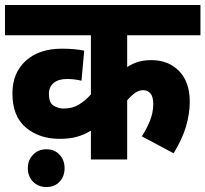

<svg xmlns="http://www.w3.org/2000/svg" viewBox="-20 -642 827 773"><path d="M787 -500H492V-372Q513 -386 536.5 -393Q560 -400 589 -400Q658 -400 701 -356Q744 -312 744 -232Q744 -185 729 -133.5Q714 -82 679 -25L551 -93Q571 -124 584 -156.5Q597 -189 597 -223Q597 -253 585.5 -266Q574 -279 556 -279Q539 -279 522.5 -267Q506 -255 492 -238V0H346V-116Q318 -99 288.5 -91Q259 -83 221 -83Q138 -83 84 -128.5Q30 -174 30 -266Q30 -348 83.5 -397Q137 -446 229 -446Q281 -446 319 -438L308 -317Q296 -320 281.5 -322Q267 -324 250 -324Q215 -324 196 -308Q177 -292 177 -264Q177 -228 196 -216.5Q215 -205 237 -205Q272 -205 298.5 -221.5Q325 -238 346 -262V-500H0V-622H787ZM92 35Q92 3 113 -19Q134 -41 167 -41Q200 -41 220 -19Q240 3 240 35Q240 68 220 89.5Q200 111 167 111Q134 111 113 89.5Q92 68 92 35Z"/></svg>

Font: Noto Sans Devanagari SemiCondensed ExtraBold
Style: Regular
Weight: 800
Width: 4
Designer: Jelle Bosma - Monotype Design Team
Foundry: Monotype Imaging Inc.
Version: Version 2.004; ttfautohint (v1.8.4.7-5d5b)